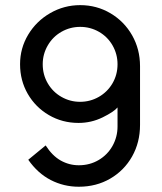

<svg xmlns="http://www.w3.org/2000/svg" viewBox="-20 -690 618 733"><path d="M280.8 22.9Q223.6 22.9 173.8 -2.7Q124 -28.3 87.9 -80.1L154.3 -134.8Q179.7 -95.2 211.9 -77.1Q244.1 -59.1 280.8 -59.1Q322.8 -59.1 356.7 -79.1Q390.6 -99.1 409.7 -133.3Q428.7 -167.5 428.7 -207V-279.8Q415 -263.2 371.8 -241.9Q328.6 -220.7 279.8 -220.7Q217.8 -220.7 166.5 -250.7Q115.2 -280.8 85.9 -331.8Q56.6 -382.8 56.6 -444.8Q56.6 -505.9 87.6 -557.6Q118.7 -609.4 171.6 -639.9Q224.6 -670.4 286.1 -670.4Q349.1 -670.4 401.6 -639.4Q454.1 -608.4 484.4 -555.2Q514.6 -502 514.6 -437.5V-212.9Q514.6 -146.5 484.4 -92.8Q454.1 -39.1 400.9 -8.1Q347.7 22.9 280.8 22.9ZM285.6 -301.3Q324.2 -301.3 357.2 -320.1Q390.1 -338.9 409.4 -371.8Q428.7 -404.8 428.7 -444.8Q428.7 -483.4 409.7 -516.6Q390.6 -549.8 357.7 -568.6Q324.7 -587.4 286.1 -587.4Q247.6 -587.4 214.6 -568.6Q181.6 -549.8 162.4 -516.6Q143.1 -483.4 143.1 -444.8Q143.1 -404.8 162.4 -371.8Q181.6 -338.9 214.6 -320.1Q247.6 -301.3 285.6 -301.3Z"/></svg>

Font: Potro Sans Bangla SemiBold
Style: Regular
Weight: 600
Designer: Jayed Ahsan Saad
Foundry: Codepotro
Version: Potro Sans Bangla;Version 0.996;CodepotroFonts;